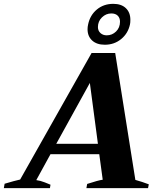

<svg xmlns="http://www.w3.org/2000/svg" viewBox="-61 -980 844 1000"><path d="M395 -828Q395 -840 398 -853Q408 -901 443.5 -930.5Q479 -960 529 -960Q571 -960 594.5 -937.5Q618 -915 618 -877Q618 -861 616 -853Q606 -806 570 -776.5Q534 -747 485 -747Q443 -747 419 -769Q395 -791 395 -828ZM495 -796Q523 -796 543.5 -816Q564 -836 564 -867Q564 -887 552 -898.5Q540 -910 519 -910Q491 -910 470 -889.5Q449 -869 449 -839Q449 -820 462 -808Q475 -796 495 -796ZM714 -20 710 0H389L393 -22Q451 -41 474 -44L456 -177H202L128 -42Q150 -39 172.5 -30Q195 -21 202 -18L199 0H-41L-37 -23Q-13 -30 10 -36.5Q33 -43 44 -45L416 -704H539L644 -43Q680 -33 714 -20ZM449 -231 407 -548 232 -231Z"/></svg>

Font: Trirong ExtraBold
Style: Italic
Weight: 800
Italic angle: -12°
Designer: Katatrad Team
Foundry: CadsonDemak
Version: Version 1.001